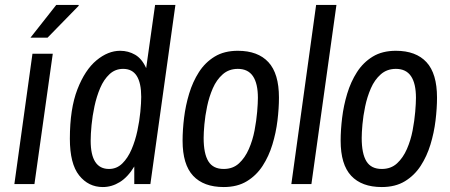

<svg xmlns="http://www.w3.org/2000/svg" viewBox="-20 -743 1818 775"><path d="M38 0 111 -526H193L119 0ZM103 -591 207 -723H297L298 -720L172 -591Z M395 12Q337 12 299.5 -35Q262 -82 262 -183Q262 -304 292.5 -382.5Q323 -461 369.5 -499.5Q416 -538 465 -538Q498 -538 525.5 -522Q553 -506 570 -468L606 -723H688L587 0H522V-71Q496 -28 463.5 -8Q431 12 395 12ZM420 -61Q451 -61 473.5 -83Q496 -105 511 -140Q526 -175 534.5 -215Q543 -255 546.5 -291.5Q550 -328 550 -352Q550 -408 532 -436.5Q514 -465 477 -465Q445 -465 422 -443.5Q399 -422 384.5 -388Q370 -354 361.5 -314.5Q353 -275 349.5 -238Q346 -201 346 -175Q346 -118 364.5 -89.5Q383 -61 420 -61Z M883 12Q802 12 759.5 -33.5Q717 -79 717 -175Q717 -218 723 -267.5Q729 -317 743.5 -365Q758 -413 783 -452Q808 -491 846.5 -514.5Q885 -538 940 -538Q1021 -538 1063.5 -492Q1106 -446 1106 -349Q1106 -306 1100 -256.5Q1094 -207 1079.5 -159.5Q1065 -112 1040 -73.5Q1015 -35 976.5 -11.5Q938 12 883 12ZM883 -61Q920 -61 944.5 -83.5Q969 -106 984.5 -141.5Q1000 -177 1007.5 -216.5Q1015 -256 1018 -291.5Q1021 -327 1021 -348Q1021 -406 1001 -435.5Q981 -465 940 -465Q904 -465 879 -443Q854 -421 839 -386.5Q824 -352 816 -313.5Q808 -275 805 -241Q802 -207 802 -186Q802 -123 821 -92Q840 -61 883 -61Z M1156 0 1256 -723H1338L1237 0Z M1521 12Q1440 12 1397.5 -33.5Q1355 -79 1355 -175Q1355 -218 1361 -267.5Q1367 -317 1381.5 -365Q1396 -413 1421 -452Q1446 -491 1484.5 -514.5Q1523 -538 1578 -538Q1659 -538 1701.5 -492Q1744 -446 1744 -349Q1744 -306 1738 -256.5Q1732 -207 1717.5 -159.5Q1703 -112 1678 -73.5Q1653 -35 1614.5 -11.5Q1576 12 1521 12ZM1521 -61Q1558 -61 1582.5 -83.5Q1607 -106 1622.5 -141.5Q1638 -177 1645.5 -216.5Q1653 -256 1656 -291.5Q1659 -327 1659 -348Q1659 -406 1639 -435.5Q1619 -465 1578 -465Q1542 -465 1517 -443Q1492 -421 1477 -386.5Q1462 -352 1454 -313.5Q1446 -275 1443 -241Q1440 -207 1440 -186Q1440 -123 1459 -92Q1478 -61 1521 -61Z"/></svg>

Font: Archivo Narrow
Style: Italic
Weight: 400
Italic angle: -8°
Designer: Hector Gatti
Foundry: Omnibus-Type
Version: Version 3.002